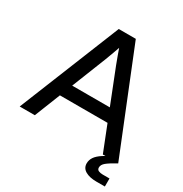

<svg xmlns="http://www.w3.org/2000/svg" viewBox="-202 -881 1143 1200"><g transform="rotate(30 369.5 -281.0)"><path d="M14 0 308 -729H431L725 0H614L407 -524Q396 -553 385 -583Q374 -613 362 -648H376Q364 -613 353 -583Q342 -553 331 -524L123 0ZM182 -186 218 -277H519L554 -186ZM664 167Q614 167 584 149.5Q554 132 554 98Q554 74 568 53Q582 32 613.5 11.5Q645 -9 698 -30L725 0Q676 27 654.5 44.5Q633 62 633 82Q633 98 646 103.5Q659 109 676 109H725V167Z"/></g></svg>

Font: BDO Grotesk
Style: Regular
Weight: 400
Designer: Deni Anggara
Foundry: Lokal Container
Version: Version 2.000